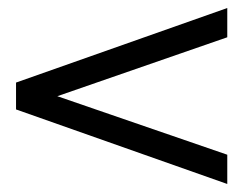

<svg xmlns="http://www.w3.org/2000/svg" viewBox="-20 -495 626 479"><path d="M547 -402V-475L20 -289V-222L547 -36V-109L123 -255Z"/></svg>

Font: Mint Spirit
Style: Regular
Weight: 400
Designer: HARENDAL Hirwen
Foundry: Arkandis Digital Foundry.
Version: Version 1.004;FFEdit